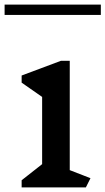

<svg xmlns="http://www.w3.org/2000/svg" viewBox="-39 -814 458 834"><path d="M334 0H55V-31L144 -101V-393L55 -455V-486L226 -550H264V-75L354 -40ZM-19 -794H399V-749H-19Z"/></svg>

Font: Inknut Antiqua
Style: Regular
Weight: 400
Designer: Claus Eggers Sørensen
Foundry: Claus Eggers Sørensen
Version: Version 1.003; ttfautohint (v1.8.2) -l 8 -r 50 -G 200 -x 14 